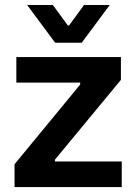

<svg xmlns="http://www.w3.org/2000/svg" viewBox="-20 -760 554 780"><path d="M471.2 -528.3H46.4V-424.3H305.7V-416.5L39.1 -92.8V0H474.6V-104H203.1V-111.3L471.2 -435.5ZM90.3 -739.7 204.1 -586.4H312L425.8 -739.7H321.3L260.7 -656.7H255.4L194.8 -739.7Z"/></svg>

Font: Faust Sans Bold
Style: Regular
Weight: 700
Designer: Andreas Faust
Version: Version 1.003;Glyphs 3.1.2 (3151)